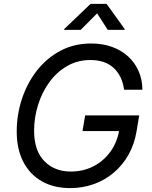

<svg xmlns="http://www.w3.org/2000/svg" viewBox="-20 -962 784 992"><path d="M342.8 9.8Q257.3 9.8 195.6 -25.6Q133.8 -61 100.1 -126.5Q66.4 -191.9 66.4 -282.2Q66.4 -368.7 93 -450Q119.6 -531.2 169.9 -596.2Q220.2 -661.1 291.3 -699.2Q362.3 -737.3 451.2 -737.3Q509.8 -737.3 558.1 -720Q606.4 -702.6 641.4 -670.9Q676.3 -639.2 695.8 -595.5Q715.3 -551.8 715.8 -498.5H621.1Q616.2 -534.2 602.8 -562.3Q589.4 -590.3 567.6 -610.6Q545.9 -630.9 515.9 -641.4Q485.8 -651.9 447.8 -651.9Q380.4 -651.9 326.4 -620.6Q272.5 -589.4 234.4 -536.6Q196.3 -483.9 176.3 -418.9Q156.2 -354 156.2 -286.6Q156.2 -184.1 208.7 -129.9Q261.2 -75.7 346.2 -75.7Q409.2 -75.7 462.2 -102.5Q515.1 -129.4 550.5 -178.5Q585.9 -227.5 596.7 -292.5L623 -284.7H406.2L419.9 -365.7H699.2L685.5 -283.2Q674.3 -216.3 643.8 -162.4Q613.3 -108.4 567.6 -69.8Q522 -31.2 464.6 -10.7Q407.2 9.8 342.8 9.8ZM397 -807.6H311L311.5 -811.5L447.8 -941.9H530.8L624.5 -811.5L623.5 -807.6H536.6L481.9 -893.1Z"/></svg>

Font: Inter 16pt
Style: Italic
Weight: 400
Italic angle: -9.3988°
Version: Version 4.001;git-66647c0bb